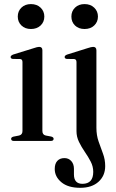

<svg xmlns="http://www.w3.org/2000/svg" viewBox="-20 -690 570 940"><path d="M131.5 -548Q103 -548 85 -565.2Q67 -582.5 67 -609Q67 -635.5 85 -652.8Q103 -670 131.5 -670Q160.5 -670 178.8 -652.5Q197 -635 197 -609Q197 -582.5 178.8 -565.2Q160.5 -548 131.5 -548ZM187.5 -444V-49Q187.5 -30 204 -26.5L230.5 -21.5Q242.5 -18.5 242.5 -10.5Q242.5 0 228.5 0H48Q34.5 0 34.5 -10.5Q34.5 -18 45.5 -21L73.5 -26.5Q90 -30.5 90 -48.5V-386.5Q90 -400 78.5 -401L42.5 -401.5Q32 -403 32 -411Q32 -418 44.5 -423L144.5 -454Q163 -460.5 171.5 -460.5Q187.5 -460.5 187.5 -444ZM394 -548Q365 -548 347.2 -565.2Q329.5 -582.5 329.5 -609Q329.5 -635.5 347.5 -652.8Q365.5 -670 394 -670Q423 -670 441.2 -652.5Q459.5 -635 459.5 -609Q459.5 -582.5 441.2 -565.2Q423 -548 394 -548ZM452 -64.5Q452 -27.5 462.8 3Q473.5 33.5 484.2 62.2Q495 91 495 123Q495 170.5 462.2 200Q429.5 229.5 373 229.5Q313 229.5 280.5 202.2Q248 175 248 137.5Q248 111 260.8 97.5Q273.5 84 295.5 84Q316 84 329 98.5Q342 113 342 136.5V164Q342 210 384 210Q436.5 209.5 436.5 151.5Q436.5 125 424 101Q411.5 77 395.2 53.5Q379 30 366.8 5Q354.5 -20 354.5 -48V-386Q354.5 -400 343 -401L307 -401.5Q296.5 -403 296.5 -411Q296.5 -418.5 309 -423L408 -454Q427.5 -460.5 436 -460.5Q452 -460.5 452 -443.5Z"/></svg>

Font: Fraunces 72pt S000
Style: Regular
Weight: 400
Version: Version 1.000; ttfautohint (v1.8.3)